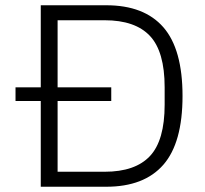

<svg xmlns="http://www.w3.org/2000/svg" viewBox="-20 -710 781 730"><path d="M39 -326V-378H403V-326ZM135 0V-690H384Q528 -690 601 -606.5Q674 -523 674 -345Q674 -167 601 -83.5Q528 0 384 0ZM199 -57H378Q494 -57 550 -116.5Q606 -176 606 -312V-378Q606 -514 550 -573.5Q494 -633 378 -633H199Z"/></svg>

Font: Mozilla Text ExtraLight
Style: Regular
Weight: 200
Designer: Studio DRAMA
Foundry: Studio DRAMA
Version: Version 1.000